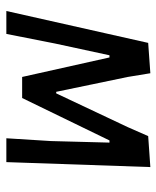

<svg xmlns="http://www.w3.org/2000/svg" viewBox="37 -542 505 620"><g transform="rotate(90 290.0 -232.5)"><path d="M16 0 119 -458 217 -465 229 -392 277 -161H282L391 -392L420 -458L520 -465L504 0H427L436 -144L441 -333H434L297 -51H229L166 -333H159L121 -157L90 0Z"/></g></svg>

Font: Alegreya Sans Medium
Style: Italic
Weight: 500
Italic angle: -7°
Designer: Juan Pablo del Peral
Foundry: Huerta Tipografica
Version: Version 2.007